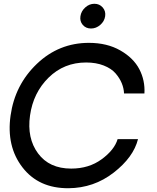

<svg xmlns="http://www.w3.org/2000/svg" viewBox="-20 -987 829 1017"><path d="M511 -855Q489 -836 462 -836Q435 -836 418.5 -855Q402 -874 406 -901Q410 -928 431.5 -947.5Q453 -967 480 -967Q507 -967 524 -947.5Q541 -928 537 -901Q533 -874 511 -855ZM343 10Q185 11 99 -100.5Q13 -212 36 -375Q59 -538 175.5 -649Q292 -760 451 -760Q547 -760 617 -720Q687 -680 718 -620.5Q749 -561 745 -492H637Q636 -519 625 -546Q614 -573 592 -598.5Q570 -624 529.5 -640Q489 -656 436 -656Q319 -656 237.5 -576Q156 -496 139 -375Q122 -255 181.5 -174.5Q241 -94 357 -94Q451 -94 518.5 -143.5Q586 -193 603 -250H711Q687 -154 582 -72.5Q477 9 343 10Z"/></svg>

Font: Oakes Grotesk Medium
Style: Italic
Weight: 500
Italic angle: -8°
Designer: Samuel Oakes
Foundry: Samuel Oakes
Version: Version 1.000;PS 001.000;hotconv 1.0.88;makeotf.lib2.5.64775